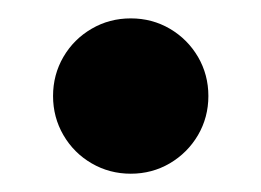

<svg xmlns="http://www.w3.org/2000/svg" viewBox="-20 -182 287 211"><path d="M38.3 -76.5Q38.3 -99.9 49.7 -119.5Q61.1 -139 80.7 -150.4Q100.2 -161.8 123.7 -161.8Q147.2 -161.8 166.7 -150.4Q186.1 -139 197.6 -119.5Q209 -99.9 209 -76.5Q209 -53.1 197.6 -33.5Q186.1 -14 166.6 -2.5Q147.1 8.9 123.7 8.9Q100.3 8.9 80.7 -2.5Q61.1 -13.9 49.7 -33.5Q38.3 -53.1 38.3 -76.5Z"/></svg>

Font: Intratopia Thin
Style: Regular
Weight: 100
Designer: Rasmus Andersson
Foundry: rsms
Version: Version 3.000;Glyphs 3.2.3 (3260)